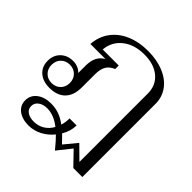

<svg xmlns="http://www.w3.org/2000/svg" viewBox="-215 -735 1160 1160"><g transform="rotate(45 365.5 -155.0)"><path d="M653 -376V250H576L494 165L423 254Q381 203 358 181Q329 217 288.5 238.5Q248 260 203 260Q148 260 114.5 234.5Q81 209 81 166Q81 123 115.5 96Q150 69 206 69Q243 69 274.5 80Q306 91 339 116Q348 88 348 54H408Q408 103 380 150Q394 163 427 198L494 117L576 198V-386Q576 -456 527 -497.5Q478 -539 395 -539Q310 -539 255.5 -496Q201 -453 195 -382H332V-352Q298 -338 283 -312.5Q268 -287 268 -241V-131Q268 -63 232.5 -26.5Q197 10 131 10Q75 10 41.5 -19.5Q8 -49 8 -99Q8 -147 39 -177Q70 -207 119 -207Q141 -207 160.5 -198.5Q180 -190 191 -177V-240Q191 -323 248 -353H119Q123 -418 159 -467.5Q195 -517 256 -543.5Q317 -570 396 -570Q472 -570 530.5 -545.5Q589 -521 621 -477Q653 -433 653 -376ZM198 -98Q198 -133 176 -155Q154 -177 120 -177Q86 -177 64 -155Q42 -133 42 -98Q42 -64 64 -42Q86 -20 120 -20Q154 -20 176 -42Q198 -64 198 -98ZM324 151Q267 106 210 106Q175 106 153 122.5Q131 139 131 165Q131 191 152 206Q173 221 208 221Q246 221 276 202.5Q306 184 324 151Z"/></g></svg>

Font: Fahkwang Light
Style: Regular
Weight: 300
Version: Version 1.000; ttfautohint (v1.6)